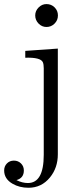

<svg xmlns="http://www.w3.org/2000/svg" viewBox="-93 -698 400 933"><path d="M188.5 -623Q188.5 -599.6 172.1 -583.3Q155.8 -566.9 132.8 -566.9Q110.4 -566.9 94.2 -583.7Q78.1 -600.6 78.1 -623Q78.1 -645 94.5 -661.6Q110.8 -678.2 132.8 -678.2Q156.2 -678.2 172.4 -662.1Q188.5 -646 188.5 -623ZM188 52.2Q188 117.2 149.9 164.1Q108.9 214.4 45.4 214.4Q1.5 214.4 -32.2 194.8Q-72.8 171.4 -72.8 130.4Q-72.8 109.9 -59.3 96.2Q-45.9 82.5 -25.4 82.5Q-4.9 82.5 9 96.2Q22.9 109.9 22.9 130.4Q22.9 167.5 -13.2 177.2Q15.1 191.4 42.5 191.4Q119.6 191.4 119.6 54.2V-366.2Q119.6 -385.3 115.2 -395.5Q104.5 -419.9 29.8 -417.5V-450.7L188 -461.9Z"/></svg>

Font: Kurinto Book Core
Style: Regular
Weight: 400
Designer: Kurinto was developed by Clint Goss from a range of fonts that are compatible with the SIL Open Font License Version 1.1
Foundry: Clinton F. Goss
Version: Version 2.196; July 25, 2020